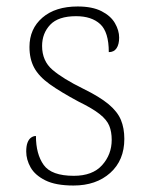

<svg xmlns="http://www.w3.org/2000/svg" viewBox="-20 -563 455 593"><path d="M207 10Q152 10 120 -6Q88 -22 74.5 -46Q61 -70 61 -95Q61 -112 65 -122.5Q69 -133 76 -138Q83 -143 91 -143Q91 -87 115 -53.5Q139 -20 208 -20Q266 -20 295.5 -53Q325 -86 325 -131Q325 -156 317.5 -174.5Q310 -193 288 -210.5Q266 -228 223 -249Q167 -279 133.5 -303Q100 -327 85.5 -354Q71 -381 71 -418Q71 -474 111 -508.5Q151 -543 220 -543Q265 -543 293.5 -528.5Q322 -514 335 -491.5Q348 -469 348 -447Q348 -426 340 -414Q332 -402 316 -402Q316 -464 289.5 -488.5Q263 -513 215 -513Q160 -513 135 -486.5Q110 -460 110 -421Q110 -375 142 -347.5Q174 -320 237 -289Q288 -264 315.5 -241Q343 -218 353.5 -192.5Q364 -167 364 -134Q364 -68 320.5 -29Q277 10 207 10Z"/></svg>

Font: Noto Serif Khmer ExtraLight
Style: Regular
Weight: 250
Version: Version 2.003